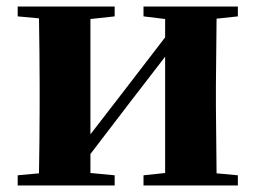

<svg xmlns="http://www.w3.org/2000/svg" viewBox="-20 -566 781 586"><path d="M418 -516 484 -508V-452L351 -279L256 -156V-508L330 -516V-546H34V-516L99 -510C100 -451 101 -364 101 -308V-238C101 -182 100 -95 99 -37L34 -31V0H330V-31L256 -38V-96L383 -262L484 -393V-38L418 -31V0H706V-31L641 -37L639 -238V-308L641 -509L706 -516V-546H418Z"/></svg>

Font: Noto Serif SC Black
Style: Regular
Weight: 900
Designer: Ryoko NISHIZUKA 西塚涼子 (kana & ideographs); Frank Grießhammer (Latin, Greek & Cyrillic); Wenlong ZHANG 张文龙 (bopomofo); San
Foundry: Adobe
Version: Version 2.001;hotconv 1.1.0;makeotfexe 2.6.0